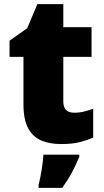

<svg xmlns="http://www.w3.org/2000/svg" viewBox="-20 -684 500 925"><path d="M337 -141Q363 -141 384.5 -146.5Q406 -152 429 -160V-21Q398 -8 363 1Q328 10 274 10Q220 10 179.5 -7Q139 -24 116 -65.5Q93 -107 93 -182V-410H26V-488L111 -548L160 -664H285V-553H421V-410H285V-195Q285 -141 337 -141ZM362 72Q345 112 327 146Q309 180 280 221H166V207Q174 175 181 132Q188 89 189 61H362Z"/></svg>

Font: Noto Sans Lao Black
Style: Regular
Weight: 900
Designer: Monotype Design Team
Foundry: Monotype Imaging Inc.
Version: Version 2.003; ttfautohint (v1.8.4.7-5d5b)